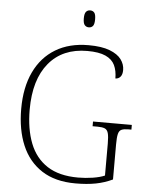

<svg xmlns="http://www.w3.org/2000/svg" viewBox="-60 -957 780 1015"><g transform="rotate(5 329.5 -449.0)"><path d="M379 10Q271 10 200 -36Q129 -82 94 -164.5Q59 -247 59 -358Q59 -472 98 -554Q137 -636 210 -680Q283 -724 385 -724Q455 -724 497.5 -707.5Q540 -691 559 -665Q578 -639 578 -609Q578 -585 567.5 -573Q557 -561 541 -561Q541 -602 527 -631.5Q513 -661 478 -677Q443 -693 381 -693Q250 -693 177 -605Q104 -517 104 -358Q104 -255 133.5 -179.5Q163 -104 226 -63Q289 -22 390 -22Q429 -22 467.5 -28Q506 -34 531 -45V-215Q531 -252 526 -270Q521 -288 507.5 -293.5Q494 -299 470 -299H443V-324H649V-299H633Q610 -299 597 -293.5Q584 -288 579.5 -269.5Q575 -251 575 -214V-28Q533 -8 486.5 1Q440 10 379 10ZM377 -818Q364 -818 355.5 -827.5Q347 -837 347 -863Q347 -889 355.5 -898.5Q364 -908 377 -908Q391 -908 399 -898.5Q407 -889 407 -863Q407 -837 399 -827.5Q391 -818 377 -818Z"/></g></svg>

Font: Noto Serif Tamil ExtraLight
Style: Italic
Weight: 200
Italic angle: -12°
Designer: Indian Type Foundry, Tom Grace, and the Monotype Design Team
Foundry: Monotype Imaging Inc.
Version: Version 2.003; ttfautohint (v1.8.4.7-5d5b)